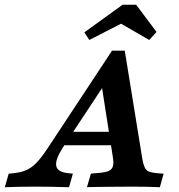

<svg xmlns="http://www.w3.org/2000/svg" viewBox="-90 -783 748 803"><path d="M193.8 -58.9 214.8 -56.5 198.7 0Q122.9 -2.4 55.9 -2.4Q-13.4 -2.4 -69.9 0L-53.7 -56.5L-37.6 -58.1Q-3.7 -61.3 18.8 -71Q41.4 -80.6 61.6 -101.2Q81.8 -121.8 107.6 -160.5L378.5 -571H431.8L505.5 -117.1Q509.6 -94.7 515.1 -83.2Q520.6 -71.6 530.5 -66.6Q540.4 -61.6 558.9 -59.6L594.3 -56.5L578.6 0Q523.8 -2.4 466 -2.4H463.5H459.5Q387 -2.4 348 -1.6Q310.8 -1.2 273.7 -0.4L290.2 -56.8L326.7 -60.1Q352.7 -62.5 365.5 -68.5Q378.3 -74.5 382.2 -87.8Q386.1 -101.1 382 -125.8L332.7 -441.4L387.4 -491.1L174.5 -168.5Q140.6 -116.1 145.1 -89.9Q149.5 -63.7 193.8 -58.9ZM193.5 -231.9H413.9L423.8 -175.4H159ZM262.9 -647.8 422.9 -763.3H479.4L564.7 -649.4L534 -615.8L390.3 -699L459 -705.7L283.5 -615.8Z"/></svg>

Font: Playfair Micro SmCond SmLight
Style: Italic
Weight: 360
Width: 4
Italic angle: -15.6°
Designer: Claus Eggers Sørensen
Foundry: Claus Eggers Sørensen
Version: Version 2.203;Glyphs 3.3 (3326)